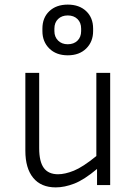

<svg xmlns="http://www.w3.org/2000/svg" viewBox="-20 -803 593 833"><path d="M401 0V-70Q345 -23 302.5 -6.5Q260 10 222 10Q158 10 124 -31.5Q90 -73 90 -149V-487H150V-160Q150 -102 170 -74.5Q190 -47 232 -47Q262 -47 300.5 -62.5Q339 -78 398 -126V-487H458V0ZM384 -679V-668Q384 -622 354 -592.5Q324 -563 274 -563Q224 -563 194 -592.5Q164 -622 164 -668V-679Q164 -726 194 -754.5Q224 -783 274 -783Q324 -783 354 -754.5Q384 -726 384 -679ZM332 -679Q332 -705 316 -720.5Q300 -736 274 -736Q248 -736 232 -720.5Q216 -705 216 -679V-668Q216 -643 232 -627Q248 -611 274 -611Q300 -611 316 -626.5Q332 -642 332 -668Z"/></svg>

Font: Inria Sans Light
Style: Regular
Weight: 300
Designer: Black Foundry Team
Foundry: Black Foundry
Version: Version 1.2; ttfautohint (v1.8.3)